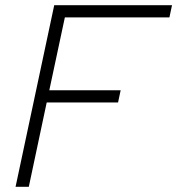

<svg xmlns="http://www.w3.org/2000/svg" viewBox="-20 -720 683 740"><path d="M40 0 189 -700H643L633 -653H230L170 -372H445L435 -325H160L91 0Z"/></svg>

Font: Red Hat Text
Style: Italic
Weight: 300
Italic angle: -12°
Designer: Pentagram, MCKL
Foundry: Pentagram, MCKL
Version: Version 1.023